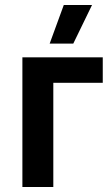

<svg xmlns="http://www.w3.org/2000/svg" viewBox="-20 -750 448 770"><path d="M273.9 -575.2H179.2L235.8 -730H349.1ZM69.8 0V-520H392.1V-418H193.8V0Z"/></svg>

Font: Fixel Text SemiBold
Style: Regular
Weight: 600
Width: 4
Designer: AlfaBravo + MacPaw
Foundry: Kyrylo Tkachov, Marchela Mozhyna, Serhii Makarenko, Maria Weinstein, Zakhar Kryvoshyya
Version: Version 1.211